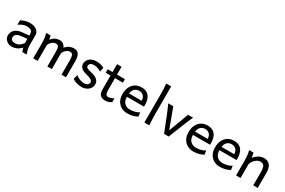

<svg xmlns="http://www.w3.org/2000/svg" viewBox="125 -2062 4980 3356"><g transform="rotate(30 2614.5 -384.5)"><path d="M463.9 -371.1V-180.7Q463.9 -127.9 474.1 -84.5Q484.4 -41 500.5 0H412.6Q407.7 -11.7 400.6 -32Q393.6 -52.2 388.2 -75.7Q345.2 -29.8 297.9 -8.8Q250.5 12.2 205.1 12.2Q159.2 12.2 123.3 -6.8Q87.4 -25.9 66.9 -57.1Q46.4 -88.4 46.4 -124.5Q46.4 -161.6 63.7 -198.7Q81.1 -235.8 123.8 -263.2Q166.5 -290.5 241.7 -297.9Q258.8 -299.8 286.1 -302.2Q313.5 -304.7 338.6 -307.1Q363.8 -309.6 373.5 -310.1V-346.7Q373.5 -391.1 342.5 -410.4Q311.5 -429.7 256.3 -429.7Q217.8 -429.7 179.2 -414.3Q140.6 -398.9 97.7 -368.7Q98.1 -379.4 98.6 -397.9Q99.1 -416.5 100.1 -435.1Q101.1 -453.6 102.5 -463.9Q139.6 -480 181.2 -493.9Q222.7 -507.8 278.3 -507.8Q362.8 -507.8 413.3 -468.5Q463.9 -429.2 463.9 -371.1ZM373.5 -158.7V-241.7Q361.3 -241.2 336.9 -239Q312.5 -236.8 287.4 -234.4Q262.2 -231.9 246.6 -229.5Q184.6 -220.7 159.4 -195.6Q134.3 -170.4 134.3 -136.7Q134.3 -104 157 -86.2Q179.7 -68.4 219.7 -68.4Q244.6 -68.4 268.8 -74.5Q293 -80.6 318.6 -99.9Q344.2 -119.1 373.5 -158.7Z M1008.3 -322.3V0H918V-278.3Q918 -338.9 911.6 -369.9Q905.3 -400.9 889.9 -411.6Q874.5 -422.4 847.2 -422.4Q811.5 -422.4 776.9 -394.3Q742.2 -366.2 722.7 -322.3V0H632.3V-300.3Q632.3 -372.1 624 -422.4Q615.7 -472.7 607.9 -498H695.8Q701.2 -482.9 705.1 -461.4Q709 -439.9 711.4 -422.4Q756.3 -474.1 795.4 -491Q834.5 -507.8 876.5 -507.8Q924.3 -507.8 954.3 -482.9Q984.4 -458 996.6 -425.8Q1042.5 -475.1 1083 -491.5Q1123.5 -507.8 1162.1 -507.8Q1236.3 -507.8 1265.1 -460.2Q1293.9 -412.6 1293.9 -322.3V0H1203.6V-268.6Q1203.6 -331.5 1197.3 -364.7Q1190.9 -397.9 1175.5 -410.2Q1160.2 -422.4 1132.8 -422.4Q1097.2 -422.4 1063.5 -395.3Q1029.8 -368.2 1008.3 -322.3Z M1777.3 -468.8 1760.3 -383.3Q1735.8 -397.5 1698.7 -413.6Q1661.6 -429.7 1616.2 -429.7Q1562.5 -429.7 1541.7 -408.9Q1521 -388.2 1521 -366.2Q1521 -349.1 1529.1 -337.2Q1537.1 -325.2 1562 -314.9Q1586.9 -304.7 1638.2 -293Q1682.6 -283.2 1719 -265.6Q1755.4 -248 1777.3 -218.8Q1799.3 -189.5 1799.3 -144Q1799.3 -100.1 1774.2 -64.7Q1749 -29.3 1706.5 -8.5Q1664.1 12.2 1611.3 12.2Q1552.2 12.2 1502.2 -4.6Q1452.1 -21.5 1423.3 -43.9L1447.8 -131.8Q1481 -102.1 1528.1 -84Q1575.2 -65.9 1613.8 -65.9Q1656.7 -65.9 1684.1 -86.2Q1711.4 -106.4 1711.4 -131.8Q1711.4 -150.4 1700.7 -165.8Q1689.9 -181.2 1660.9 -195.1Q1631.8 -209 1577.1 -222.2Q1518.1 -236.8 1486.8 -257.8Q1455.6 -278.8 1444.3 -304.9Q1433.1 -331.1 1433.1 -361.3Q1433.1 -378.4 1441.9 -402.8Q1450.7 -427.2 1471.4 -451.4Q1492.2 -475.6 1528.8 -491.7Q1565.4 -507.8 1621.1 -507.8Q1674.3 -507.8 1713.1 -495.4Q1752 -482.9 1777.3 -468.8Z M2211.9 -105V-26.9Q2178.2 -5.4 2147.5 3.4Q2116.7 12.2 2090.8 12.2Q2052.7 12.2 2021.5 -0.2Q1990.2 -12.7 1971.7 -44.2Q1953.1 -75.7 1953.1 -131.8Q1953.1 -149.4 1953.1 -189.5Q1953.1 -229.5 1953.1 -283.9Q1953.1 -338.4 1953.1 -400.6Q1953.1 -462.9 1953.1 -525.9Q1953.1 -588.9 1953.1 -644.5H2043.5Q2043.5 -582 2043.5 -511Q2043.5 -439.9 2043.5 -373.5Q2043.5 -307.1 2043.5 -258.1Q2043.5 -209 2043.5 -190.4Q2043.5 -140.1 2050 -113.8Q2056.6 -87.4 2070.3 -77.9Q2084 -68.4 2106 -68.4Q2146 -68.4 2211.9 -105ZM2202.1 -415H1855.5V-485.8H2202.1Z M2731.4 -236.8H2368.2V-305.2H2644Q2644 -368.2 2609.6 -401.4Q2575.2 -434.6 2522 -434.6Q2458 -434.6 2421.6 -389.2Q2385.3 -343.8 2385.3 -246.6Q2385.3 -156.2 2429.4 -112.3Q2473.6 -68.4 2541.5 -68.4Q2588.9 -68.4 2634.5 -79.3Q2680.2 -90.3 2724.6 -117.2L2734.4 -36.6Q2682.6 -9.8 2634.3 1.2Q2585.9 12.2 2529.3 12.2Q2467.3 12.2 2413.8 -16.6Q2360.4 -45.4 2327.6 -102.1Q2294.9 -158.7 2294.9 -241.7Q2294.9 -322.8 2323.5 -382.3Q2352.1 -441.9 2404.5 -474.9Q2457 -507.8 2529.3 -507.8Q2589.8 -507.8 2629.2 -487.3Q2668.5 -466.8 2690.9 -432.6Q2713.4 -398.4 2722.7 -357.2Q2731.9 -315.9 2731.9 -274.9Q2731.9 -268.6 2731.9 -256.1Q2731.9 -243.7 2731.4 -236.8Z M2966.3 -781.2V-231.9Q2966.3 -200.7 2967.5 -156.2Q2968.8 -111.8 2970.9 -69.3Q2973.1 -26.9 2976.1 0H2876V-551.8Q2876 -694.8 2866.2 -781.2Z M3469.2 -498H3571.8Q3558.1 -470.2 3543.5 -437.3Q3528.8 -404.3 3516.4 -374.3Q3503.9 -344.2 3496.1 -324.7Q3489.3 -307.6 3474.6 -271Q3460 -234.4 3441.4 -187.3Q3422.9 -140.1 3403.3 -91.1Q3383.8 -42 3366.7 0H3273.9Q3257.8 -40 3239 -87.6Q3220.2 -135.3 3201.7 -181.9Q3183.1 -228.5 3168 -266.4Q3152.8 -304.2 3144.5 -324.7Q3136.7 -344.7 3124 -374.5Q3111.3 -404.3 3096.9 -437.3Q3082.5 -470.2 3068.8 -498H3171.4L3320.3 -97.7Z M4064.5 -236.8H3701.2V-305.2H3977.1Q3977.1 -368.2 3942.6 -401.4Q3908.2 -434.6 3855 -434.6Q3791 -434.6 3754.6 -389.2Q3718.3 -343.8 3718.3 -246.6Q3718.3 -156.2 3762.5 -112.3Q3806.6 -68.4 3874.5 -68.4Q3921.9 -68.4 3967.5 -79.3Q4013.2 -90.3 4057.6 -117.2L4067.4 -36.6Q4015.6 -9.8 3967.3 1.2Q3918.9 12.2 3862.3 12.2Q3800.3 12.2 3746.8 -16.6Q3693.4 -45.4 3660.6 -102.1Q3627.9 -158.7 3627.9 -241.7Q3627.9 -322.8 3656.5 -382.3Q3685.1 -441.9 3737.5 -474.9Q3790 -507.8 3862.3 -507.8Q3922.9 -507.8 3962.2 -487.3Q4001.5 -466.8 4023.9 -432.6Q4046.4 -398.4 4055.7 -357.2Q4064.9 -315.9 4064.9 -274.9Q4064.9 -268.6 4064.9 -256.1Q4064.9 -243.7 4064.5 -236.8Z M4599.1 -236.8H4235.8V-305.2H4511.7Q4511.7 -368.2 4477.3 -401.4Q4442.9 -434.6 4389.6 -434.6Q4325.7 -434.6 4289.3 -389.2Q4252.9 -343.8 4252.9 -246.6Q4252.9 -156.2 4297.1 -112.3Q4341.3 -68.4 4409.2 -68.4Q4456.5 -68.4 4502.2 -79.3Q4547.9 -90.3 4592.3 -117.2L4602.1 -36.6Q4550.3 -9.8 4502 1.2Q4453.6 12.2 4397 12.2Q4335 12.2 4281.5 -16.6Q4228 -45.4 4195.3 -102.1Q4162.6 -158.7 4162.6 -241.7Q4162.6 -322.8 4191.2 -382.3Q4219.7 -441.9 4272.2 -474.9Q4324.7 -507.8 4397 -507.8Q4457.5 -507.8 4496.8 -487.3Q4536.1 -466.8 4558.6 -432.6Q4581.1 -398.4 4590.3 -357.2Q4599.6 -315.9 4599.6 -274.9Q4599.6 -268.6 4599.6 -256.1Q4599.6 -243.7 4599.1 -236.8Z M5163.6 0H5073.2Q5073.2 -32.7 5073.2 -71.5Q5073.2 -110.4 5073.2 -148.7Q5073.2 -187 5073.2 -218.8Q5073.2 -250.5 5073.2 -268.6Q5073.2 -329.6 5062.5 -363Q5051.8 -396.5 5030.3 -409.4Q5008.8 -422.4 4975.6 -422.4Q4940.4 -422.4 4908.2 -401.4Q4876 -380.4 4851.8 -348.4Q4827.6 -316.4 4816.9 -283.2V0H4726.6Q4726.6 -44.4 4726.6 -101.3Q4726.6 -158.2 4726.6 -211.9Q4726.6 -265.6 4726.6 -300.3Q4726.6 -372.1 4718.5 -422.4Q4710.4 -472.7 4702.1 -498H4790Q4793.9 -487.8 4797.6 -469.7Q4801.3 -451.7 4804.7 -433.1Q4808.1 -414.6 4809.6 -402.8Q4856 -458.5 4903.3 -483.2Q4950.7 -507.8 5002.4 -507.8Q5080.6 -507.8 5122.1 -456.8Q5163.6 -405.8 5163.6 -305.2Q5163.6 -283.2 5163.6 -246.6Q5163.6 -210 5163.6 -166.5Q5163.6 -123 5163.6 -79.6Q5163.6 -36.1 5163.6 0Z"/></g></svg>

Font: Andika LitF DSA DSG
Style: Regular
Weight: 400
Designer: Victor Gaultney, Annie Olsen, Julie Remington, Don Collingsworth, Eric Hays, Becca Hirsbrunner
Foundry: SIL International
Version: Version 6.200 ; LitF DSA DSG; ttfautohint (v1.8.3.10-c5d8)